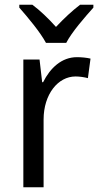

<svg xmlns="http://www.w3.org/2000/svg" viewBox="-20 -786 413 806"><path d="M173 -606H258C281 -651 337 -715 372 -754V-766H316C281 -739 251 -711 215 -673C183 -709 147 -743 116 -766H61V-754C97 -713 149 -651 173 -606ZM303 -546C239 -546 191 -501 161 -441H157L146 -536H78V0H163V-284C163 -391 224 -465 297 -465C314 -465 334 -462 349 -458L360 -540C343 -544 322 -546 303 -546Z"/></svg>

Font: Noto Sans Georgian SemiCondensed
Style: Regular
Weight: 400
Width: 4
Designer: Monotype Design Team, Akaki Razmadze
Foundry: Google LLC
Version: Version 2.005